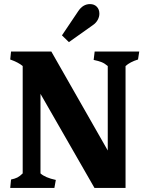

<svg xmlns="http://www.w3.org/2000/svg" viewBox="-20 -919 726 939"><path d="M91 -71V-596Q70 -614 30 -628L34 -667H231L507 -183V-596Q492 -609 477 -615Q462 -621 438 -626L443 -667H661L655 -628Q616 -616 594 -596V0H442L178 -460V-71Q201 -50 253 -39L246 0H30L34 -41Q53 -45 65 -51Q77 -57 91 -71ZM363 -865Q386 -899 420 -899Q441 -899 453.5 -886Q466 -873 466 -852Q466 -837 458 -822Q450 -807 434 -796L317 -713L283 -746Z"/></svg>

Font: Caladea
Style: Bold
Weight: 700
Designer: Carolina Giovagnoli and Andres Torresi
Foundry: Carolina Giovagnoli & Andres Torresi
Version: Version 1.001